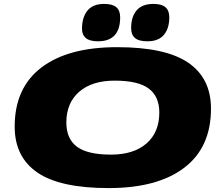

<svg xmlns="http://www.w3.org/2000/svg" viewBox="-20 -951 1129 981"><path d="M535 10Q287 10 171 -69.5Q55 -149 55 -304Q55 -502 191.5 -606Q328 -710 578 -710Q826 -710 942 -630.5Q1058 -551 1058 -396Q1058 -198 921.5 -94Q785 10 535 10ZM547 -161Q663 -161 728.5 -218Q794 -275 794 -376Q794 -458 740 -498.5Q686 -539 566 -539Q450 -539 384.5 -482Q319 -425 319 -325Q319 -242 373 -201.5Q427 -161 547 -161ZM733 -740Q689 -740 669.5 -757Q650 -774 650 -807Q650 -865 678 -898Q706 -931 764 -931Q806 -931 825.5 -914Q845 -897 845 -863Q845 -806 817.5 -773Q790 -740 733 -740ZM481 -740Q438 -740 418.5 -756.5Q399 -773 399 -803Q399 -863 427 -897Q455 -931 512 -931Q555 -931 574.5 -914Q594 -897 594 -863Q594 -740 481 -740Z"/></svg>

Font: Georama ExtraExtended ExtraBold
Style: Italic
Weight: 800
Width: 8
Italic angle: -9°
Designer: Jean-Baptiste Levee
Foundry: Production Type
Version: Version 1.000